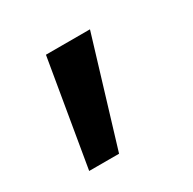

<svg xmlns="http://www.w3.org/2000/svg" viewBox="-80 -220 461 458"><g transform="rotate(-30 150.5 9.0)"><path d="M128 155H45.7L95 -136.7H216.3Z"/></g></svg>

Font: 42dot Sans Light
Style: Regular
Weight: 300
Designer: 42dot
Version: Version 1.000